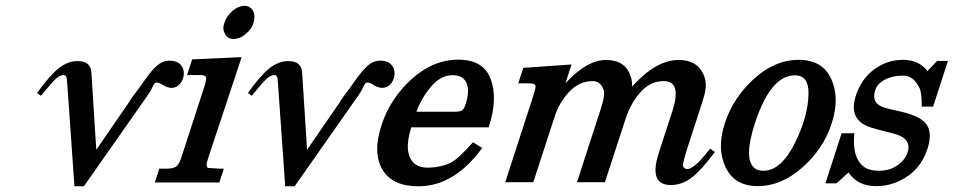

<svg xmlns="http://www.w3.org/2000/svg" viewBox="-20 -631 3303 665"><path d="M442.9 -300.3 424.3 -274.4Q426.8 -279.8 443.6 -301.8Q460.4 -323.7 482.7 -355.5Q504.9 -387.2 524.2 -404.1Q543.5 -420.9 567.9 -420.9Q592.3 -420.9 605.2 -407.2Q618.2 -393.6 616.5 -373Q614.7 -352.5 602.5 -339.6Q590.3 -326.7 575.2 -326.7Q560.1 -326.7 545.4 -335.9Q530.8 -345.2 523.2 -345.2Q515.6 -345.2 511.2 -335.9Q511.2 -335.9 506.3 -325.7Q501.5 -315.4 494.1 -304.9Q486.8 -294.4 479.5 -283.7L270.5 14.2H237.8L213.9 -328.1L211.4 -357.4Q210.4 -370.6 200.2 -371.1Q182.6 -371.1 157.7 -341.8L121.6 -299.3L108.4 -309.1Q152.8 -370.6 183.8 -395Q214.8 -419.4 248 -419.4Q293.5 -419.4 296.4 -381.3Q299.8 -332 313.5 -112.3Z M702.1 -49.3Q732.9 -46.9 739.3 -46.9H755.4L739.7 1H516.1L531.7 -46.9H558.1Q579.1 -46.9 589.4 -53.7Q599.6 -60.1 607.4 -83.5L688 -331.5Q695.8 -355.5 693.6 -363.3Q691.4 -371.1 671.9 -371.1H627.9L645.5 -425.3L816.9 -433.1L700.7 -82.5Q689.9 -49.8 702.1 -49.3ZM856.4 -593.3Q860.8 -585.4 861.3 -574.7Q861.8 -564 856.2 -546.6Q850.6 -529.3 830.3 -512.7Q810.1 -496.1 789.6 -496.1Q769 -496.1 759.5 -512.9Q750 -529.8 755.6 -547.1Q761.2 -564.5 768.8 -575Q776.4 -585.4 785.6 -593.5Q794.9 -601.6 805.7 -606.2Q816.4 -610.8 826.9 -610.8Q837.4 -610.8 844.7 -606Q852.1 -601.1 856.4 -593.3Z M1172.9 -300.3 1154.3 -274.4Q1156.7 -279.8 1173.6 -301.8Q1190.4 -323.7 1212.6 -355.5Q1234.9 -387.2 1254.2 -404.1Q1273.4 -420.9 1297.9 -420.9Q1322.3 -420.9 1335.2 -407.2Q1348.1 -393.6 1346.4 -373Q1344.7 -352.5 1332.5 -339.6Q1320.3 -326.7 1305.2 -326.7Q1290 -326.7 1275.4 -335.9Q1260.7 -345.2 1253.2 -345.2Q1245.6 -345.2 1241.2 -335.9Q1241.2 -335.9 1236.3 -325.7Q1231.4 -315.4 1224.1 -304.9Q1216.8 -294.4 1209.5 -283.7L1000.5 14.2H967.8L943.8 -328.1L941.4 -357.4Q940.4 -370.6 930.2 -371.1Q912.6 -371.1 887.7 -341.8L851.6 -299.3L838.4 -309.1Q882.8 -370.6 913.8 -395Q944.8 -419.4 978 -419.4Q1023.4 -419.4 1026.4 -381.3Q1029.8 -332 1043.5 -112.3Z M1592.3 -269Q1614.3 -336.9 1581.1 -361.8Q1569.3 -370.6 1547.4 -370.6Q1506.3 -370.6 1472.4 -330.3Q1438.5 -290 1422.4 -244.1H1556.2Q1572.8 -244.1 1580.1 -248.8Q1587.4 -253.4 1592.3 -269ZM1650.4 -118.7Q1553.2 14.2 1429.2 14.2Q1338.4 14.2 1304.4 -43.9Q1270.5 -102.1 1300.8 -195.8Q1331.1 -289.6 1405.5 -356.9Q1480 -424.3 1567.6 -424.3Q1655.3 -424.3 1679.9 -356.2Q1704.6 -288.1 1673.3 -192.4L1672.4 -189.9H1404.3Q1375 -96.2 1418 -62.5Q1434.1 -50.3 1460.9 -50.3Q1487.8 -50.3 1517.1 -58.1Q1546.4 -65.9 1572.3 -90.6Q1598.1 -115.2 1618.2 -138.2Z M2303.2 9.8Q2234.9 9.8 2254.9 -76.7Q2258.3 -91.3 2264.6 -110.4L2308.6 -245.6Q2342.3 -350.1 2278.8 -350.1Q2231.9 -350.1 2197.8 -311Q2163.6 -272 2147 -220.2L2075.2 0H1978.5L2061 -254.4Q2076.7 -302.7 2070.8 -319.3Q2060.1 -350.1 2032.7 -350.1Q1985.8 -350.1 1951.2 -312.7Q1916.5 -275.4 1901.4 -228L1827.1 0H1730L1829.1 -305.7Q1836.4 -328.6 1834.2 -335.4Q1832 -342.3 1812 -342.3H1774.9L1792.5 -396L1959.5 -407.7L1938.5 -342.8Q2012.7 -423.3 2079.3 -423.3Q2146 -423.3 2164.6 -366.2Q2169.9 -350.6 2169.4 -331.1Q2252 -423.3 2330.6 -423.3Q2396.5 -423.3 2418 -369.6Q2430.2 -340.3 2419.4 -301.3Q2415 -285.2 2410.6 -271.5L2358.9 -112.3Q2348.1 -78.6 2345.2 -58.6Q2345.2 -53.7 2349.6 -49.6Q2354 -45.4 2361.3 -45.4Q2368.7 -45.4 2382.8 -55.4Q2397 -65.4 2411.6 -82.5L2439.9 -116.2L2456.1 -104.5Q2407.2 -39.6 2374.5 -14.9Q2341.8 9.8 2303.2 9.8Z M2732.9 -370.1Q2648.9 -370.1 2594.7 -204.1Q2553.7 -77.6 2595.2 -47.4Q2606 -39.6 2624 -39.6Q2685.5 -39.6 2732.9 -135.3Q2780.3 -231 2780.3 -309.1Q2780.8 -370.1 2732.9 -370.1ZM2858.9 -357.9Q2889.2 -292 2860.6 -203.6Q2832 -115.2 2758.8 -50.8Q2685.5 13.7 2605 13.7Q2524.4 13.7 2493.2 -51.5Q2461.9 -116.7 2490.5 -204.3Q2519 -292 2591.3 -357.9Q2663.6 -423.8 2746.1 -423.8Q2828.6 -423.8 2858.9 -357.9Z M3014.2 13.7Q2950.7 13.7 2918.9 -33.7L2877.4 3.9H2838.9L2895 -169.4H2939Q2930.2 -80.1 2976.6 -50.3Q2993.7 -39.6 3023.9 -39.6Q3054.2 -39.6 3074.7 -50.3Q3113.3 -70.8 3123.5 -103.5Q3139.6 -152.8 3072.8 -168.9Q3005.9 -185.1 2986.8 -192.9Q2918.5 -219.7 2944.3 -299.8Q2963.4 -357.9 3008.1 -390.9Q3052.7 -423.8 3107.9 -423.8Q3163.1 -423.8 3192.4 -384.8L3225.6 -419.9H3263.2L3211.9 -261.7H3172.4Q3172.9 -310.1 3164.6 -326.7Q3143.6 -368.7 3109.4 -369.1Q3055.7 -369.1 3025.9 -341.8Q3015.6 -332.5 3011.2 -317.9Q2996.1 -271 3046.4 -257.3Q3065.4 -252 3085.9 -247.6Q3167.5 -231 3188.7 -200.7Q3210 -170.4 3192.4 -115.7Q3167.5 -38.6 3096.2 -4.9Q3058.1 13.7 3014.2 13.7Z"/></svg>

Font: RIT Rachana
Style: Bold Italic
Weight: 700
Designer: Hussain KH
Version: 1.4.7